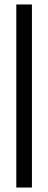

<svg xmlns="http://www.w3.org/2000/svg" viewBox="-20 -740 216 860"><path d="M53 100V-720H123V100Z"/></svg>

Font: DM Sans 36pt Light
Style: Regular
Weight: 300
Designer: Colophon Foundry, Jonny Pinhorn
Foundry: Colophon Foundry
Version: Version 4.004;gftools[0.9.30]